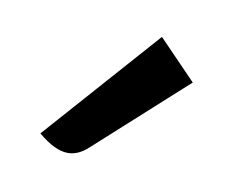

<svg xmlns="http://www.w3.org/2000/svg" viewBox="-38 -808 361 291"><g transform="rotate(10 142.5 -663.0)"><path d="M191 -762 249 -702 112 -578Q97 -564 81 -564Q61 -564 35 -586Z"/></g></svg>

Font: Enriqueta
Style: Regular
Weight: 400
Designer: Viviana Monsalve, Gustavo Ibarra
Foundry: Viviana Monsalve, Gustavo Ibarra
Version: Version 1.002